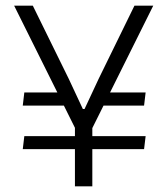

<svg xmlns="http://www.w3.org/2000/svg" viewBox="-20 -659 594 679"><path d="M321 -285.5 334.5 -332H495L489.5 -285.5ZM66 -177.5H495L489.5 -131.5H60.5ZM218 -332 231.5 -285.5H60.5L66 -332ZM249 -199 30 -639H96L223 -380.5L273 -273.5H279L329 -380.5L455.5 -639H522L303 -199ZM245 0V-258.5H306.5V0Z"/></svg>

Font: Anek Tamil Medium Light
Style: Regular
Weight: 300
Version: Version 1.003